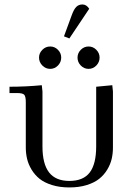

<svg xmlns="http://www.w3.org/2000/svg" viewBox="-20 -823 613 850"><path d="M22 -411.1V-439Q94.7 -439 165 -445.8L168 -418V-174.8Q168 -97.2 197.3 -59.6Q226.6 -22 287.1 -22Q348.6 -22 377.2 -59.3Q405.8 -96.7 405.8 -174.8V-439L477.1 -445.8L480 -418V-169.9Q480 -143.6 474.4 -119.4Q468.8 -95.2 454.6 -71.8Q440.4 -48.3 418.9 -31.2Q397.5 -14.2 363.8 -3.7Q330.1 6.8 287.1 6.8Q244.6 6.8 210.7 -3.7Q176.8 -14.2 155.5 -31.2Q134.3 -48.3 120.1 -71.5Q106 -94.7 100.1 -119.1Q94.2 -143.6 94.2 -169.9V-371.1Q94.2 -396 87.2 -403.6Q80.1 -411.1 55.2 -411.1ZM167.5 -533Q152.8 -547.9 152.8 -567.9Q152.8 -587.9 167.5 -602.5Q182.1 -617.2 202.1 -617.2Q222.2 -617.2 236.6 -602.5Q251 -587.9 251 -567.9Q251 -547.9 236.6 -533Q222.2 -518.1 202.1 -518.1Q182.1 -518.1 167.5 -533ZM263.2 -662.1 296.9 -753.9Q306.6 -781.2 317.4 -792.2Q328.1 -803.2 345.2 -803.2Q362.8 -803.2 375 -784.2L287.1 -652.8ZM337.6 -533Q323.2 -547.9 323.2 -567.9Q323.2 -587.9 337.6 -602.5Q352.1 -617.2 372.1 -617.2Q392.1 -617.2 406.5 -602.5Q420.9 -587.9 420.9 -567.9Q420.9 -547.9 406.5 -533Q392.1 -518.1 372.1 -518.1Q352.1 -518.1 337.6 -533Z"/></svg>

Font: Dihjauti
Style: Regular
Weight: 400
Designer: T. Christopher White
Version: Version 3.0.0